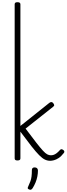

<svg xmlns="http://www.w3.org/2000/svg" viewBox="-20 -1440 604 1741"><path d="M138 15Q125 15 119 10.5Q113 6 113 -4V-1401Q113 -1411 119 -1415.5Q125 -1420 138 -1420Q152 -1420 158.5 -1415.5Q165 -1411 165 -1401V-298L427 -507Q437 -515 446.5 -514.5Q456 -514 463 -504Q469 -497 471 -488.5Q473 -480 462 -472L212 -274Q271 -195 308.5 -147Q346 -99 369 -74Q392 -49 408.5 -40.5Q425 -32 441 -32Q454 -32 466.5 -36Q479 -40 493 -50.5Q507 -61 523 -79Q530 -87 537 -87Q544 -87 552 -81Q561 -76 563 -68Q565 -60 559 -53Q535 -22 512 -7Q489 8 469 13Q449 18 436 18Q410 18 387 7Q364 -4 335.5 -32.5Q307 -61 266 -113Q225 -165 165 -246V-4Q165 6 158.5 10.5Q152 15 138 15ZM244 278Q233 274 231.5 267.5Q230 261 237 248Q249 223 256 203Q263 183 266 160Q269 137 269 102Q269 91 275 84.5Q281 78 294 78Q309 78 316.5 86Q324 94 324 106Q324 133 318.5 161Q313 189 302 215.5Q291 242 276 266Q269 276 262 279.5Q255 283 244 278Z"/></svg>

Font: Playwrite BE WAL ExtraLight
Style: Regular
Weight: 250
Version: Version 1.002